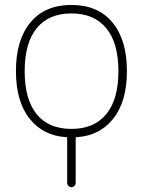

<svg xmlns="http://www.w3.org/2000/svg" viewBox="-20 -578 583 794"><path d="M296.9 -10.7Q293 -10.7 293 -5.9V178.7Q293 185.5 287.6 190.9Q282.2 196.3 275.4 196.3Q268.6 196.3 263.2 190.9Q257.8 185.5 257.8 178.7V-5.9Q257.8 -10.7 253.9 -10.7Q159.2 -16.6 103.5 -85.9Q45.9 -157.2 45.9 -284.2Q45.9 -413.1 106 -485.4Q166 -557.6 275.4 -557.6Q384.8 -557.6 444.8 -485.4Q504.9 -413.1 504.9 -284.2Q504.9 -157.2 447.3 -85.9Q391.6 -16.6 296.9 -10.7ZM131.8 -105.5Q181.6 -44.9 275.4 -44.9Q369.1 -44.9 419.4 -106Q469.7 -167 469.7 -283.7Q469.7 -400.4 419.4 -461.4Q369.1 -522.5 275.4 -522.5Q181.6 -522.5 131.8 -461.4Q82 -400.4 82 -283.7Q82 -167 131.8 -105.5Z"/></svg>

Font: Gen Jyuu Gothic ExtraLight
Style: Regular
Weight: 100
Designer: [Source Han Sans]
Ryoko NISHIZUKA  (kana & ideographs); Paul D. Hunt (Latin, Greek & Cyrillic); Wenlong ZHANG  (bopomofo
Version: Version 1.002.20150607